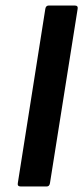

<svg xmlns="http://www.w3.org/2000/svg" viewBox="-20 -675 301 695"><path d="M55.1 0Q42.4 0 44.4 -11.7L144.1 -643.3Q146.1 -655 156.5 -655H250.4Q263.1 -655 261.1 -643.3L160.8 -11.7Q158.8 0 149.1 0Z"/></svg>

Font: Sofia Sans Hairline
Style: Italic
Weight: 1
Italic angle: -9°
Designer: Botio Nikoltchev, Ani Petrova
Foundry: lettersoup
Version: Version 4.102